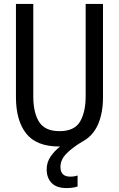

<svg xmlns="http://www.w3.org/2000/svg" viewBox="-20 -734 603 975"><path d="M281 10Q165 10 113 -56Q61 -122 61 -241V-714H149V-245Q149 -161 179 -114.5Q209 -68 282 -68Q358 -68 386.5 -116.5Q415 -165 415 -246V-714H503V-240Q503 -159 477 -100.5Q451 -42 395 -13Q344 18 315.5 48Q287 78 287 114Q287 163 337 163Q358 163 374 157V213Q362 217 348.5 219Q335 221 318 221Q267 221 242 195Q217 169 217 126Q217 90 237 61Q257 32 285 10Z"/></svg>

Font: Noto Sans Mono SemiCondensed
Style: Regular
Weight: 400
Width: 4
Designer: Monotype Design Team
Foundry: Monotype Imaging Inc.
Version: Version 2.014